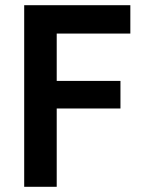

<svg xmlns="http://www.w3.org/2000/svg" viewBox="-20 -718 563 738"><path d="M73 0V-698H481V-589H198V-407H443V-301H198V0Z"/></svg>

Font: IBM Plex Sans Condensed SemiBold
Style: Regular
Weight: 600
Width: 3
Designer: Mike Abbink, Paul van der Laan, Pieter van Rosmalen
Foundry: Bold Monday
Version: Version 1.3